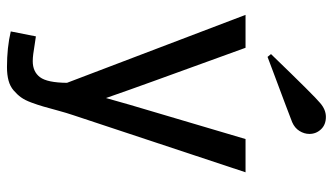

<svg xmlns="http://www.w3.org/2000/svg" viewBox="-228 -586 982 567"><g transform="rotate(90 263.5 -302.0)"><path d="M23.4 0ZM488.3 -535.6 319.3 -25.9Q313 -7.3 305.9 18.8Q298.8 44.9 294.2 61Q289.6 77.1 282.5 96.4Q275.4 115.7 267.1 127.2Q258.8 138.7 246.6 149.2Q234.4 159.7 217.3 164.3Q200.2 168.9 177.7 168.9Q119.6 168.9 72.3 157.7L86.9 83.5Q96.2 84.5 111.8 87.2Q127.4 89.8 138.9 91.3Q150.4 92.8 160.2 92.8Q191.4 92.8 207.5 71.3Q223.6 49.8 224.1 -8.3L23.4 -535.6H120.6L219.2 -263.7Q246.1 -189.5 269 -123.5Q285.2 -182.6 316.4 -286.6L390.1 -535.6ZM283.7 -755.9Q303.2 -772.9 324.7 -772.9Q347.7 -772.9 361.3 -758.5Q375 -744.1 375 -724.1Q375 -709 366.2 -694.8Q357.4 -680.7 340.3 -673.3Q335 -670.9 286.6 -652.8Q238.3 -634.8 192.9 -617.7L147.5 -600.6L139.2 -610.8Q264.6 -740.7 283.7 -755.9Z"/></g></svg>

Font: Coda
Style: Regular
Weight: 400
Designer: vernon adams
Foundry: vernon adams
Version: Version 2.001; ttfautohint (v0.8) -r 50 -G 200 -x